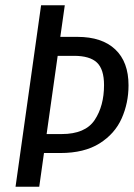

<svg xmlns="http://www.w3.org/2000/svg" viewBox="-20 -709 510 729"><path d="M468 -385Q468 -318 442 -259.5Q416 -201 358 -164.5Q300 -128 209 -128H147L129 0H39L136 -689H226L209 -569H274Q367 -569 417.5 -521.5Q468 -474 468 -385ZM375 -386Q375 -446 348 -471.5Q321 -497 261 -497H199L157 -200H214Q304 -200 339.5 -253.5Q375 -307 375 -386Z"/></svg>

Font: Fira Sans Extra Condensed
Style: Italic
Weight: 400
Width: 3
Italic angle: -8°
Designer: Carrois Corporate & Edenspiekermann AG
Foundry: Carrois Corporate GbR & Edenspiekermann AG
Version: Version 4.203